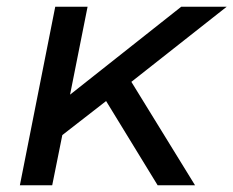

<svg xmlns="http://www.w3.org/2000/svg" viewBox="-20 -550 693 570"><path d="M370 -307 559 0H448L295 -250L165 -149L135 0H39L144 -530H240L188 -269L518 -530H653Z"/></svg>

Font: Montserrat Alternates Medium
Style: Italic
Weight: 500
Italic angle: -11.3°
Designer: Julieta Ulanovsky
Foundry: Julieta Ulanovsky
Version: Version 7.200